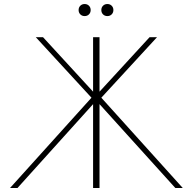

<svg xmlns="http://www.w3.org/2000/svg" viewBox="-20 -935 958 955"><path d="M889 0H852L475 -417V0H443V-417L67 0H30L435 -449L158 -750H194L443 -479V-750H475V-479L724 -750H761L484 -449ZM371 -885Q371 -898 379.5 -906.5Q388 -915 401 -915Q414 -915 422.5 -906.5Q431 -898 431 -885Q431 -872 422.5 -863.5Q414 -855 401 -855Q388 -855 379.5 -863.5Q371 -872 371 -885ZM484 -885Q484 -898 492.5 -906.5Q501 -915 514 -915Q527 -915 535.5 -906.5Q544 -898 544 -885Q544 -872 535.5 -863.5Q527 -855 514 -855Q501 -855 492.5 -863.5Q484 -872 484 -885Z"/></svg>

Font: Poiret One
Style: Regular
Weight: 400
Designer: Denis Masharov (denis.masharov@gmail.com), Cyreal (Charset Expansion)
Foundry: Denis Masharov
Version: Version 1.101